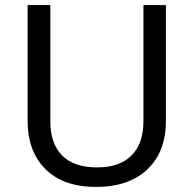

<svg xmlns="http://www.w3.org/2000/svg" viewBox="-20 -734 771 764"><path d="M640.1 -713.9V-252Q640.1 -129.9 566.4 -60.1Q492.7 9.8 361.8 9.8Q232.4 9.8 161.1 -60.8Q89.8 -131.3 89.8 -253.9V-713.9H180.2V-251Q180.2 -163.6 226.8 -115.7Q273.4 -67.9 367.2 -67.9Q455.6 -67.9 503.2 -115.2Q550.8 -162.6 550.8 -252V-713.9Z"/></svg>

Font: NotoSans
Style: Regular
Weight: 400
Designer: Monotype Design team
Foundry: Monotype Imaging Inc.
Version: Version 1.04; ttfautohint (v1.4.1)